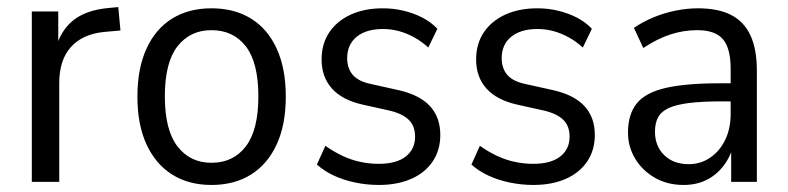

<svg xmlns="http://www.w3.org/2000/svg" viewBox="-20 -519 2248 548"><path d="M70.8 0V-486.3H146.3V-374.8H137.3Q152.1 -431.7 189.2 -461.1Q226.3 -490.6 290.8 -496.3L317.6 -498.8L323.8 -432L274.9 -427.6Q214.4 -421.1 181.8 -384.1Q149.1 -347.1 149.1 -282.1V0Z M583.5 8.9Q518.5 8.9 471.2 -20.9Q423.9 -50.8 398.1 -107Q372.2 -163.2 372.2 -243.4Q372.2 -323.6 398.1 -380.1Q423.9 -436.6 471.2 -465.9Q518.5 -495.3 583.5 -495.3Q649.2 -495.3 696.6 -465.9Q744 -436.6 769.8 -380.1Q795.7 -323.6 795.7 -243.4Q795.7 -163.2 769.8 -107Q744 -50.8 696.6 -20.9Q649.2 8.9 583.5 8.9ZM583.5 -54.4Q645.9 -54.4 681.6 -101.2Q717.4 -148 717.4 -243.9Q717.4 -340.5 681.6 -386.7Q645.9 -432.9 583.5 -432.9Q522.6 -432.9 486.5 -386.7Q450.5 -340.5 450.5 -243.9Q450.5 -148 486.5 -101.2Q522.6 -54.4 583.5 -54.4Z M1061.3 8.9Q1026.8 8.9 993.5 1.9Q960.3 -5.1 932.8 -17.9Q905.2 -30.7 884.5 -49.4L908.7 -102.8Q932.9 -85.7 957.9 -74Q982.8 -62.4 1008.6 -56.9Q1034.5 -51.4 1061 -51.4Q1111 -51.4 1137.8 -72.1Q1164.7 -92.9 1164.7 -129Q1164.7 -159.6 1146.5 -177.2Q1128.4 -194.8 1091.2 -203.5L1014.7 -220.5Q957 -233.4 927.4 -266.3Q897.9 -299.2 897.9 -349.3Q897.9 -394.1 920 -426.9Q942.1 -459.6 981.5 -477.5Q1020.9 -495.3 1072.6 -495.3Q1103 -495.3 1131.5 -488.5Q1159.9 -481.8 1184.9 -469.1Q1209.9 -456.4 1228.3 -436.9L1202.5 -383.3Q1183.9 -400.4 1162.6 -412.2Q1141.3 -424 1119 -430.1Q1096.6 -436.2 1073.1 -436.2Q1025.2 -436.2 998.1 -414.1Q970.9 -391.9 970.9 -352.7Q970.9 -324.1 986.9 -305.3Q1003 -286.6 1038.9 -279.2L1115.4 -262.2Q1176.6 -248.8 1206.7 -216.7Q1236.7 -184.5 1236.7 -133.9Q1236.7 -90.4 1215 -58.2Q1193.2 -25.9 1153.8 -8.5Q1114.3 8.9 1061.3 8.9Z M1502.3 8.9Q1467.8 8.9 1434.5 1.9Q1401.3 -5.1 1373.8 -17.9Q1346.2 -30.7 1325.5 -49.4L1349.7 -102.8Q1373.9 -85.7 1398.9 -74Q1423.8 -62.4 1449.6 -56.9Q1475.5 -51.4 1502 -51.4Q1552 -51.4 1578.8 -72.1Q1605.7 -92.9 1605.7 -129Q1605.7 -159.6 1587.5 -177.2Q1569.4 -194.8 1532.2 -203.5L1455.7 -220.5Q1398 -233.4 1368.4 -266.3Q1338.9 -299.2 1338.9 -349.3Q1338.9 -394.1 1361 -426.9Q1383.1 -459.6 1422.5 -477.5Q1461.9 -495.3 1513.6 -495.3Q1544 -495.3 1572.5 -488.5Q1600.9 -481.8 1625.9 -469.1Q1650.9 -456.4 1669.3 -436.9L1643.5 -383.3Q1624.9 -400.4 1603.6 -412.2Q1582.3 -424 1560 -430.1Q1537.6 -436.2 1514.1 -436.2Q1466.2 -436.2 1439.1 -414.1Q1411.9 -391.9 1411.9 -352.7Q1411.9 -324.1 1427.9 -305.3Q1444 -286.6 1479.9 -279.2L1556.4 -262.2Q1617.6 -248.8 1647.7 -216.7Q1677.7 -184.5 1677.7 -133.9Q1677.7 -90.4 1656 -58.2Q1634.2 -25.9 1594.8 -8.5Q1555.3 8.9 1502.3 8.9Z M1931 8.9Q1885.1 8.9 1849.3 -11.5Q1813.5 -32 1792.9 -66.1Q1772.4 -100.1 1772.4 -140.7Q1772.4 -192.5 1797.2 -223.6Q1822 -254.6 1879.8 -268Q1937.6 -281.3 2034.4 -281.3H2077.3V-229.6H2038.7Q1984 -229.6 1947.3 -225.1Q1910.6 -220.5 1889.2 -210.9Q1867.8 -201.3 1858.6 -184.6Q1849.4 -167.9 1849.4 -143.4Q1849.4 -101.7 1876 -76Q1902.5 -50.4 1945.7 -50.4Q1979.1 -50.4 2006.3 -68.6Q2033.6 -86.8 2049.5 -119.2Q2065.4 -151.5 2065.4 -193.7V-322.9Q2065.4 -381.1 2043.4 -407Q2021.4 -432.9 1970.1 -432.9Q1931.2 -432.9 1893.7 -420.8Q1856.1 -408.6 1816.1 -382L1789.4 -439.3Q1814.1 -456.6 1844.8 -469.3Q1875.5 -482.1 1908.4 -488.7Q1941.2 -495.3 1972.1 -495.3Q2030.1 -495.3 2067.1 -476.1Q2104 -457 2122.1 -417.7Q2140.2 -378.4 2140.2 -317.1V0H2066.9V-111.4H2075.5Q2066.4 -74.3 2046.1 -47.1Q2025.7 -19.9 1996.7 -5.5Q1967.8 8.9 1931 8.9Z"/></svg>

Font: Nunito Sans 12pt ExtraLight SemiCondensed
Style: Regular
Weight: 200
Width: 4
Version: Version 3.101;gftools[0.9.27]